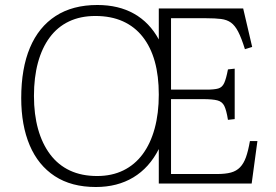

<svg xmlns="http://www.w3.org/2000/svg" viewBox="-20 -735 1106 769"><path d="M364 14Q266 14 199.5 -29.5Q133 -73 99 -153Q65 -233 65 -342Q65 -461 100 -544Q135 -627 203 -671Q271 -715 370 -715Q455 -715 517 -680Q579 -645 616 -577V-701H954L990 -547L961 -538Q947 -583 934 -608Q921 -633 905 -644.5Q889 -656 865.5 -659Q842 -662 806 -662H665V-376H806Q838 -376 854 -380.5Q870 -385 878 -402.5Q886 -420 893 -457L920 -460V-258L893 -255Q887 -293 878.5 -310.5Q870 -328 850.5 -333Q831 -338 792 -338H665V-38H848Q883 -38 905 -44Q927 -50 941.5 -65Q956 -80 965 -105Q974 -130 981 -170H1011L988 0H616V-138Q578 -63 514 -24.5Q450 14 364 14ZM369 -30Q428 -30 474 -52.5Q520 -75 551.5 -117.5Q583 -160 599.5 -220.5Q616 -281 616 -356Q616 -431 600 -488.5Q584 -546 552 -587Q520 -628 472.5 -649.5Q425 -671 362 -671Q302 -671 256 -649Q210 -627 179 -585Q148 -543 132 -484Q116 -425 116 -351Q116 -277 132.5 -218Q149 -159 181 -116.5Q213 -74 260 -52Q307 -30 369 -30Z"/></svg>

Font: Literata ExtraLight
Style: Regular
Weight: 250
Designer: Latin by Veronika Burian and Jose Scaglione. Greek by Irene Vlachou. Cyrillic by Vera Evstafieva.
Foundry: TypeTogether
Version: Version 3.103;gftools[0.9.29]